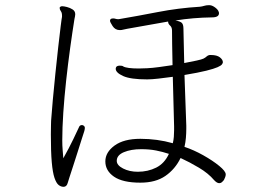

<svg xmlns="http://www.w3.org/2000/svg" viewBox="-20 -717 1040 740"><path d="M698 -220Q698 -204 696.5 -186Q695 -168 691 -151Q727 -139 763.5 -118.5Q800 -98 825 -77.5Q850 -57 850 -45Q850 -40 848 -34.5Q846 -29 843 -23Q840 -19 835.5 -15Q831 -11 825 -11Q816 -11 805 -23Q783 -49 747 -70.5Q711 -92 676 -108Q655 -65 617.5 -39Q580 -13 521 -13Q453 -13 419.5 -36Q386 -59 386 -95Q386 -130 421.5 -156Q457 -182 521 -182Q586 -182 646 -165Q649 -177 650 -189.5Q651 -202 651 -215V-230L646 -421Q617 -417 590.5 -414Q564 -411 547 -411Q483 -411 454.5 -424Q426 -437 426 -452Q426 -455 428 -459Q432 -464 442 -464Q452 -464 455 -461Q469 -453 515 -453Q523 -453 530.5 -453.5Q538 -454 547 -454Q567 -455 593 -458.5Q619 -462 645 -466Q644 -510 643.5 -546Q643 -582 643 -599Q643 -612 635.5 -618.5Q628 -625 628 -633V-634Q588 -627 549 -620Q510 -613 470 -606Q463 -605 456 -603Q449 -601 442 -601Q424 -601 414 -616.5Q404 -632 404 -637Q404 -646 416 -646Q421 -646 425.5 -644.5Q430 -643 436 -643Q438 -643 440 -643.5Q442 -644 443 -644Q508 -655 588 -670.5Q668 -686 750 -691Q759 -692 767 -694.5Q775 -697 784 -697H789Q799 -696 810 -687.5Q821 -679 823 -671Q824 -669 824 -666Q824 -650 797 -650Q724 -649 656 -638Q674 -635 680.5 -629Q687 -623 687 -606Q687 -599 688 -561.5Q689 -524 690 -474Q717 -479 737.5 -483.5Q758 -488 764 -491Q772 -495 776.5 -499.5Q781 -504 788 -505H793Q816 -505 827.5 -496Q839 -487 839 -477Q839 -474 835.5 -469Q832 -464 818.5 -458Q805 -452 775 -444.5Q745 -437 691 -428Q693 -371 695 -316.5Q697 -262 698 -233ZM219 -657Q219 -668 214.5 -674Q210 -680 210 -686V-688Q213 -693 220 -693Q226 -693 238 -690Q250 -687 260 -680.5Q270 -674 270 -662Q270 -658 269 -653.5Q268 -649 267 -644Q259 -594 250.5 -532.5Q242 -471 235 -407Q228 -343 224 -283.5Q220 -224 220 -176Q220 -156 221.5 -138.5Q223 -121 224 -107Q247 -148 262.5 -180.5Q278 -213 284 -226Q287 -235 296 -235Q298 -235 298.5 -234.5Q299 -234 300 -234Q307 -231 307 -224Q307 -222 306.5 -219Q306 -216 305 -212Q302 -203 295 -181Q288 -159 279.5 -132Q271 -105 262.5 -79Q254 -53 248 -34.5Q242 -16 241 -12Q237 3 225 3Q215 3 206 -4Q197 -11 190 -31.5Q183 -52 179.5 -92Q176 -132 176 -199Q176 -219 176.5 -233.5Q177 -248 177 -252Q179 -283 183.5 -331.5Q188 -380 193.5 -434Q199 -488 204.5 -536.5Q210 -585 214 -617Q218 -649 219 -652ZM631 -124Q607 -132 581.5 -137Q556 -142 524 -142Q485 -142 457.5 -130.5Q430 -119 430 -97Q430 -80 454.5 -67.5Q479 -55 511 -55Q550 -55 582 -71Q614 -87 631 -124Z"/></svg>

Font: Moon Stars Kai T Light
Style: Regular
Weight: 300
Designer: GuiWonder
Version: Version 1.101